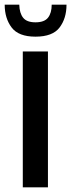

<svg xmlns="http://www.w3.org/2000/svg" viewBox="-36 -797 303 817"><path d="M61 0V-578H168V0ZM115 -641Q43 -641 13.5 -680Q-16 -719 -16 -777H46Q47 -741 62.5 -721.5Q78 -702 115 -702Q153 -702 168.5 -722Q184 -742 184 -777H247Q247 -719 217.5 -680Q188 -641 115 -641Z"/></svg>

Font: Oswald
Style: Regular
Weight: 400
Designer: Vernon Adams
Foundry: Vernon Adams
Version: Version 4.103; ttfautohint (v1.8.3)